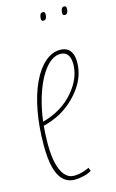

<svg xmlns="http://www.w3.org/2000/svg" viewBox="-114 -761 493 817"><g transform="rotate(-15 133.0 -352.0)"><path d="M39 -262Q59 -267 79 -275Q99 -283 118 -294Q167 -323 199 -370Q231 -417 231 -468Q231 -495 220 -509Q209 -523 189 -523Q150 -523 115.5 -475.5Q81 -428 59.5 -347Q38 -266 38 -164Q38 -115 46.5 -80Q55 -45 71.5 -26Q88 -7 112 -7Q123 -7 134 -9Q145 -11 156 -14.5Q167 -18 179 -24L185 -9Q171 0 150 5Q129 10 111 10Q80 10 59.5 -10Q39 -30 29.5 -68.5Q20 -107 20 -163Q20 -247 33 -316Q46 -385 69.5 -435Q93 -485 124.5 -512.5Q156 -540 192 -540Q212 -540 224.5 -531.5Q237 -523 243 -507.5Q249 -492 249 -472Q249 -411 211.5 -359Q174 -307 118 -275Q98 -264 77 -256.5Q56 -249 36 -244ZM251 -678Q245 -678 243 -681Q241 -684 241 -688Q241 -698 244.5 -706Q248 -714 256 -714Q262 -714 264 -710.5Q266 -707 266 -702Q266 -692 262.5 -685Q259 -678 251 -678ZM157 -678Q151 -678 149 -681Q147 -684 147 -688Q147 -696 150 -705Q153 -714 162 -714Q168 -714 170 -710.5Q172 -707 172 -702Q172 -692 168.5 -685Q165 -678 157 -678Z"/></g></svg>

Font: Georama
Style: Italic
Weight: 400
Width: 2
Italic angle: -9°
Designer: Jean-Baptiste Levee
Foundry: Production Type
Version: Version 1.000